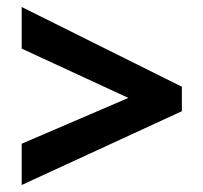

<svg xmlns="http://www.w3.org/2000/svg" viewBox="-20 -635 581 549"><path d="M42 -224 347 -355 42 -496V-615L500 -387V-317L42 -106Z"/></svg>

Font: Noto Sans Lao UI SemCond
Style: Bold
Weight: 700
Width: 4
Designer: Monotype Design Team
Foundry: Monotype Imaging Inc.
Version: Version 2.000; ttfautohint (v1.8.4.7-5d5b)